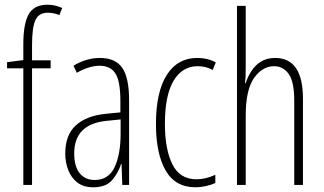

<svg xmlns="http://www.w3.org/2000/svg" viewBox="-20 -785 1374 815"><path d="M195 -495H116V0H79V-495H10V-521L79 -530V-598Q79 -683 101.5 -724Q124 -765 182 -765Q200 -765 215.5 -761Q231 -757 244 -751L232 -721Q220 -726 207.5 -728.5Q195 -731 183 -731Q145 -731 130.5 -700Q116 -669 116 -593V-529H195Z M404 -539Q470 -539 499 -497Q528 -455 528 -359V0H499L496 -89H494Q482 -51 456 -20.5Q430 10 376 10Q334 10 308 -10.5Q282 -31 269.5 -63.5Q257 -96 257 -133Q257 -212 302 -253Q347 -294 430 -302L491 -308V-356Q491 -440 470 -473Q449 -506 402 -506Q383 -506 358.5 -499Q334 -492 306 -476L292 -506Q346 -539 404 -539ZM432 -272Q295 -258 295 -134Q295 -79 318 -50Q341 -21 382 -21Q441 -21 466.5 -75.5Q492 -130 492 -218V-278Z M810 10Q724 10 683 -61.5Q642 -133 642 -258Q642 -395 688 -467Q734 -539 817 -539Q862 -539 896 -520L883 -488Q854 -504 819 -504Q754 -504 717 -442.5Q680 -381 680 -259Q680 -152 711.5 -88Q743 -24 814 -24Q853 -24 894 -43V-8Q876 0 853.5 5Q831 10 810 10Z M1023 -503Q1023 -480 1022.5 -464.5Q1022 -449 1020 -432H1023Q1031 -458 1046.5 -482.5Q1062 -507 1087 -523Q1112 -539 1148 -539Q1266 -539 1266 -366V0H1229V-358Q1229 -438 1205.5 -471Q1182 -504 1143 -504Q1094 -504 1058.5 -454Q1023 -404 1023 -294V0H986V-760H1023Z"/></svg>

Font: Noto Sans Lao ExtraCondensed ExtraLight
Style: Regular
Weight: 200
Width: 2
Designer: Monotype Design Team
Foundry: Monotype Imaging Inc.
Version: Version 2.003; ttfautohint (v1.8.4.7-5d5b)